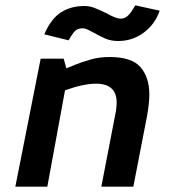

<svg xmlns="http://www.w3.org/2000/svg" viewBox="-20 -700 638 720"><path d="M37.5 0ZM417.5 -315Q417.5 -305 415 -285L360 0H480L531.2 -263.8Q540 -312.5 540 -346.2Q540 -410 506.9 -448.1Q473.8 -486.2 391.2 -486.2Q352.5 -486.2 320 -476.9Q287.5 -467.5 262.5 -457.5Q237.5 -447.5 228.8 -443.8L218.8 -480H132.5L37.5 0H157.5L223.8 -361.2Q292.5 -386.2 340 -386.2Q417.5 -386.2 417.5 -315ZM146.2 -571.2 237.5 -548.8Q251.2 -573.8 261.2 -583.8Q271.2 -593.8 290 -593.8Q298.8 -593.8 309.4 -588.8Q320 -583.8 331.2 -577.5Q357.5 -562.5 377.5 -554.4Q397.5 -546.2 423.8 -546.2Q476.2 -546.2 518.8 -577.5Q561.2 -608.8 578.8 -660L487.5 -680Q485 -676.2 476.2 -661.9Q467.5 -647.5 456.9 -638.8Q446.2 -630 432.5 -630Q415 -630 380 -650Q351.2 -663.8 333.8 -670.6Q316.2 -677.5 296.2 -677.5Q246.2 -677.5 208.8 -653.8Q171.2 -630 146.2 -571.2Z"/></svg>

Font: Cambay
Style: Bold Italic
Weight: 700
Italic angle: -11°
Designer: Pooja Saxena
Foundry: Pooja Saxena
Version: Version 1.006;PS 001.006;hotconv 1.0.70;makeotf.lib2.5.58329